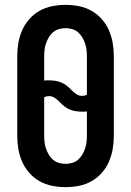

<svg xmlns="http://www.w3.org/2000/svg" viewBox="-20 -763 540 791"><path d="M250 8Q222 8 194.5 2.5Q167 -3 143 -16.5Q119 -30 100.5 -51Q82 -72 71 -97.5Q60 -123 55.5 -150Q51 -177 51 -205V-530Q51 -558 55.5 -585Q60 -612 71 -637.5Q82 -663 100.5 -684Q119 -705 143 -718.5Q167 -732 194.5 -737.5Q222 -743 250 -743Q278 -743 305.5 -737.5Q333 -732 357 -718.5Q381 -705 399.5 -684Q418 -663 429 -637.5Q440 -612 444.5 -585Q449 -558 449 -530V-205Q449 -177 444.5 -150Q440 -123 429 -97.5Q418 -72 399.5 -51Q381 -30 357 -16.5Q333 -3 305.5 2.5Q278 8 250 8ZM318 -368Q323 -368 328 -369Q333 -370 338 -373V-530Q338 -544 336.5 -557.5Q335 -571 330.5 -584Q326 -597 319 -609Q312 -621 301.5 -630Q291 -639 277.5 -643Q264 -647 250 -647Q236 -647 222.5 -643Q209 -639 198.5 -630Q188 -621 181 -609Q174 -597 169.5 -584Q165 -571 163.5 -557.5Q162 -544 162 -530V-431Q167 -432 172 -432Q177 -432 182 -432Q195 -432 208 -430Q221 -428 233 -423Q245 -418 255 -410Q265 -402 274 -392.5Q283 -383 294 -375.5Q305 -368 318 -368ZM250 -88Q264 -88 277.5 -92Q291 -96 301.5 -105Q312 -114 319 -126Q326 -138 330.5 -151Q335 -164 336.5 -177.5Q338 -191 338 -205V-304Q333 -303 328 -303Q323 -303 318 -303Q305 -303 292 -305Q279 -307 267 -312Q255 -317 245 -325Q235 -333 226 -342.5Q217 -352 206 -359.5Q195 -367 182 -367Q177 -367 172 -366Q167 -365 162 -362V-205Q162 -191 163.5 -177.5Q165 -164 169.5 -151Q174 -138 181 -126Q188 -114 198.5 -105Q209 -96 222.5 -92Q236 -88 250 -88Z"/></svg>

Font: Iosevka SS04
Style: Bold
Weight: 700
Monospace: yes
Designer: Belleve Invis
Foundry: Belleve Invis
Version: Version 19.0.0; ttfautohint (v1.8.4)